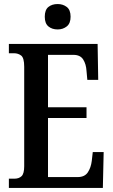

<svg xmlns="http://www.w3.org/2000/svg" viewBox="-20 -932 561 952"><path d="M24 0V-46H51Q74 -46 87 -58.5Q100 -71 100 -108V-601Q100 -645 85 -656.5Q70 -668 49 -668H24V-714H464L467 -536H413L409 -580Q407 -614 392.5 -637Q378 -660 344 -660H218V-400H409V-347H218V-54H365Q400 -54 415.5 -77.5Q431 -101 435 -134L440 -178H494L490 0ZM266 -786Q238 -786 220 -801Q202 -816 202 -849Q202 -883 220 -897.5Q238 -912 266 -912Q292 -912 311 -897.5Q330 -883 330 -849Q330 -816 311 -801Q292 -786 266 -786Z"/></svg>

Font: Noto Serif Thai ExtraCondensed SemiBold
Style: Regular
Weight: 600
Width: 2
Designer: Monotype Design Team
Foundry: Monotype Imaging Inc.
Version: Version 2.001; ttfautohint (v1.8.4.7-5d5b)